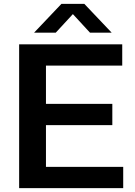

<svg xmlns="http://www.w3.org/2000/svg" viewBox="-20 -968 696 988"><path d="M78.5 0V-740H609V-630.5H216.5V-109.5H614V0ZM154.5 -324V-433.5H558V-324ZM155.5 -800 296 -948H414L554.5 -800H443L342 -909.5H368L267 -800Z"/></svg>

Font: Encode Sans SC SemiExpanded SemiBold
Style: Regular
Weight: 600
Width: 6
Designer: Multiple Designers
Foundry: Impallari Type
Version: Version 3.002